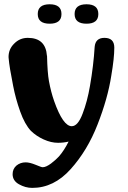

<svg xmlns="http://www.w3.org/2000/svg" viewBox="-20 -686 614 921"><path d="M481 -504.4Q528.3 -504.4 528.3 -457.5Q528.3 -407.2 513.7 -322.3Q497.1 -214.4 448.2 -89.4Q399.4 36.1 318.8 125.5Q238.3 215.3 134.8 215.3Q101.6 215.3 70.8 197.8Q40.5 180.7 40.5 149.4Q40.5 124.5 58.6 108.4Q77.6 92.8 103 92.8Q122.6 92.8 150.9 104.5Q178.7 116.2 184.6 116.2Q200.7 116.2 225.1 98.1Q249 79.6 262.7 64.5Q287.6 36.1 309.1 -6.8Q284.2 -1 258.3 -1Q225.1 -1 189.5 -17.1Q154.8 -32.7 128.4 -58.1Q98.6 -89.8 76.7 -151.4Q54.7 -213.4 43 -274.4Q24.9 -364.7 21.5 -406.2Q21 -410.6 21 -412.6Q21 -450.7 48.3 -477.1Q75.2 -504.4 113.3 -504.4Q199.2 -504.4 205.1 -418.5H205.6Q207.5 -336.4 214.8 -296.9Q224.6 -244.1 239.7 -201.2Q282.2 -80.6 324.2 -80.6Q353.5 -80.6 376 -140.1Q398.9 -199.2 411.6 -273.9Q428.7 -372.6 434.1 -461.4Q438 -504.4 481 -504.4ZM218.3 -572.3Q161.1 -572.3 161.1 -618.7Q161.1 -665.5 218.3 -665.5Q274.9 -665.5 274.9 -618.7Q274.9 -572.3 218.3 -572.3ZM395 -572.3Q337.9 -572.3 337.9 -618.7Q337.9 -665.5 395 -665.5Q451.7 -665.5 451.7 -618.7Q451.7 -572.3 395 -572.3Z"/></svg>

Font: inglobal
Style: Bold
Weight: 700
Designer: Andrey Kochetov, Denis Davydov, Evgeny Yurtaev
Foundry: inglobal.ru
Version: Version 1.00 September 25, 2014, initial release